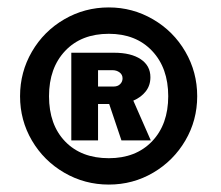

<svg xmlns="http://www.w3.org/2000/svg" viewBox="-20 -772 595 517"><path d="M273 -752Q337 -752 392 -720Q447 -688 479 -633Q511 -578 511 -513Q511 -448 479 -393.5Q447 -339 392.5 -307Q338 -275 273 -275Q208 -275 153 -307Q98 -339 66 -393.5Q34 -448 34 -513Q34 -578 66 -633Q98 -688 153 -720Q208 -752 273 -752ZM273 -681Q199 -681 155.5 -635Q112 -589 112 -513Q112 -436 155.5 -391Q199 -346 273 -346Q346 -346 389.5 -391.5Q433 -437 433 -513Q433 -589 389.5 -635Q346 -681 273 -681ZM172 -630H287Q333 -630 359 -612.5Q385 -595 385 -564Q385 -542 372.5 -526Q360 -510 339 -501L386 -394H307L274 -492H244V-394H172ZM286 -539Q297 -539 303.5 -545.5Q310 -552 310 -561Q310 -571 302 -577Q294 -583 283 -583H244V-539Z"/></svg>

Font: Morrison Black
Style: Regular
Weight: 900
Designer: Pablo Impallari, Rodrigo Fuenzalida (Modified by Dan O. Williams)
Version: Version 0.03;June 6, 2019;FontCreator 11.5.0.2425 64-bit; tt